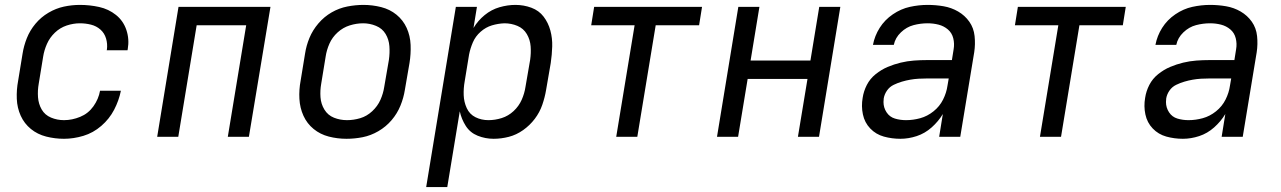

<svg xmlns="http://www.w3.org/2000/svg" viewBox="-20 -558 5224 783"><path d="M241 8Q280 8 320 -4Q360 -16 393 -44.5Q426 -73 445.5 -110.5Q465 -148 473 -188H388Q382 -154 361 -124.5Q340 -95 307 -81.5Q274 -68 241 -68Q213 -68 188 -78.5Q163 -89 150 -111.5Q137 -134 135 -161.5Q133 -189 138 -217L156 -327Q160 -353 171.5 -379Q183 -405 204 -425Q225 -445 252 -454Q279 -463 306 -463Q329 -463 351 -457.5Q373 -452 389.5 -437.5Q406 -423 412.5 -401Q419 -379 416 -356Q415 -354 415 -353H500L501 -358Q508 -398 495.5 -435.5Q483 -473 453 -497Q423 -521 384.5 -529.5Q346 -538 306 -538Q273 -538 240.5 -531Q208 -524 177.5 -506Q147 -488 124.5 -461Q102 -434 89.5 -402.5Q77 -371 72 -339L54 -229Q47 -192 48.5 -155Q50 -118 64.5 -86Q79 -54 106 -32Q133 -10 168.5 -1Q204 8 241 8Z M621 0H707L782 -455H984L909 0H995L1083 -530H708Z M1393 8Q1426 8 1459 1.5Q1492 -5 1523 -23Q1554 -41 1577 -68Q1600 -95 1613 -127Q1626 -159 1631 -191L1650 -301Q1656 -338 1654.5 -375Q1653 -412 1638.5 -444Q1624 -476 1597 -498Q1570 -520 1534.5 -529Q1499 -538 1462 -538Q1430 -538 1396.5 -531.5Q1363 -525 1332.5 -507.5Q1302 -490 1278.5 -462.5Q1255 -435 1242 -403.5Q1229 -372 1224 -339L1206 -229Q1199 -192 1201 -155Q1203 -118 1217.5 -86Q1232 -54 1259 -32Q1286 -10 1321 -1Q1356 8 1393 8ZM1395 -68Q1367 -68 1342 -78Q1317 -88 1303 -111Q1289 -134 1287 -161.5Q1285 -189 1290 -217L1308 -327Q1312 -354 1323.5 -380Q1335 -406 1357 -426Q1379 -446 1406.5 -454.5Q1434 -463 1461 -463Q1488 -463 1513.5 -452.5Q1539 -442 1552.5 -419.5Q1566 -397 1568 -369.5Q1570 -342 1566 -314L1547 -204Q1543 -177 1531.5 -151Q1520 -125 1498 -104.5Q1476 -84 1449 -76Q1422 -68 1395 -68Z M1718 205H1804L1855 -104Q1862 -72 1879.5 -44.5Q1897 -17 1928 -4.5Q1959 8 1993 8Q2024 8 2055 0Q2086 -8 2113.5 -27.5Q2141 -47 2161 -73.5Q2181 -100 2191.5 -130.5Q2202 -161 2207 -191L2226 -301Q2231 -335 2232 -368.5Q2233 -402 2224.5 -433.5Q2216 -465 2197 -490Q2178 -515 2147 -526.5Q2116 -538 2082 -538Q2050 -538 2017 -528.5Q1984 -519 1956.5 -496.5Q1929 -474 1911 -444L1925 -530H1839ZM1972 -68Q1943 -68 1919 -80Q1895 -92 1883.5 -117Q1872 -142 1871 -170Q1870 -198 1875 -226L1893 -336Q1898 -361 1908.5 -385.5Q1919 -410 1940 -428.5Q1961 -447 1986 -454.5Q2011 -462 2037 -463Q2065 -463 2090 -452.5Q2115 -442 2128.5 -419Q2142 -396 2144 -369Q2146 -342 2142 -314L2123 -204Q2119 -177 2107.5 -151Q2096 -125 2074.5 -105Q2053 -85 2026 -76.5Q1999 -68 1972 -68Z M2493 0H2579L2654 -455H2831L2843 -530H2403L2391 -455H2568Z M2904 0H2990L3029 -236H3273L3234 0H3320L3407 -530H3321L3285 -311H3041L3077 -530H2991Z M3652 8Q3685 8 3718.5 -3Q3752 -14 3779.5 -38.5Q3807 -63 3825 -93L3810 0H3896L3953 -345Q3958 -378 3954.5 -411Q3951 -444 3933 -469.5Q3915 -495 3887.5 -511Q3860 -527 3828 -532.5Q3796 -538 3763 -538Q3727 -538 3690.5 -530Q3654 -522 3621 -499.5Q3588 -477 3567.5 -444.5Q3547 -412 3540 -375H3625Q3631 -404 3654 -426Q3677 -448 3705.5 -455.5Q3734 -463 3763 -463Q3786 -463 3807.5 -457.5Q3829 -452 3845.5 -438Q3862 -424 3867.5 -402Q3873 -380 3869 -357L3862 -313H3760Q3734 -313 3707 -311Q3680 -309 3653 -302.5Q3626 -296 3600 -285Q3574 -274 3551 -255.5Q3528 -237 3515 -211.5Q3502 -186 3498 -159Q3492 -125 3499 -91.5Q3506 -58 3529 -34Q3552 -10 3584.5 -1Q3617 8 3652 8Q3652 8 3652 8Q3652 8 3652 8Q3652 8 3652 8Q3652 8 3652 8ZM3675 -68Q3651 -68 3629.5 -74.5Q3608 -81 3595.5 -100Q3583 -119 3583 -142Q3583 -149 3584 -157Q3587 -174 3597.5 -189Q3608 -204 3624.5 -212Q3641 -220 3658 -225Q3675 -230 3692 -233Q3709 -236 3726 -237Q3743 -238 3760 -238H3849L3844 -209Q3840 -180 3826 -152Q3812 -124 3787 -104Q3762 -84 3733 -76Q3704 -68 3675 -68Z M4221 0H4307L4382 -455H4559L4571 -530H4131L4119 -455H4296Z M4804 8Q4837 8 4870.5 -3Q4904 -14 4931.5 -38.5Q4959 -63 4977 -93L4962 0H5048L5105 -345Q5110 -378 5106.5 -411Q5103 -444 5085 -469.5Q5067 -495 5039.5 -511Q5012 -527 4980 -532.5Q4948 -538 4915 -538Q4879 -538 4842.5 -530Q4806 -522 4773 -499.5Q4740 -477 4719.5 -444.5Q4699 -412 4692 -375H4777Q4783 -404 4806 -426Q4829 -448 4857.5 -455.5Q4886 -463 4915 -463Q4938 -463 4959.5 -457.5Q4981 -452 4997.5 -438Q5014 -424 5019.5 -402Q5025 -380 5021 -357L5014 -313H4912Q4886 -313 4859 -311Q4832 -309 4805 -302.5Q4778 -296 4752 -285Q4726 -274 4703 -255.5Q4680 -237 4667 -211.5Q4654 -186 4650 -159Q4644 -125 4651 -91.5Q4658 -58 4681 -34Q4704 -10 4736.5 -1Q4769 8 4804 8Q4804 8 4804 8Q4804 8 4804 8Q4804 8 4804 8Q4804 8 4804 8ZM4827 -68Q4803 -68 4781.5 -74.5Q4760 -81 4747.5 -100Q4735 -119 4735 -142Q4735 -149 4736 -157Q4739 -174 4749.5 -189Q4760 -204 4776.5 -212Q4793 -220 4810 -225Q4827 -230 4844 -233Q4861 -236 4878 -237Q4895 -238 4912 -238H5001L4996 -209Q4992 -180 4978 -152Q4964 -124 4939 -104Q4914 -84 4885 -76Q4856 -68 4827 -68Z"/></svg>

Font: Iosevka Sparkle Oblique
Style: Regular
Weight: 400
Italic angle: -9°
Designer: Belleve Invis
Foundry: Belleve Invis
Version: Version 4.5.0; ttfautohint (v1.8.3)